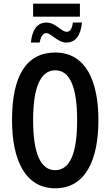

<svg xmlns="http://www.w3.org/2000/svg" viewBox="-20 -1008 596 1038"><path d="M159 -918H412V-988H159ZM147 -778H194C201 -811 212 -829 230 -829C257 -829 291 -778 339 -778C392 -778 417 -822 423 -886H374C370 -855 360 -836 341 -836C311 -836 282 -886 231 -886C177 -886 153 -840 147 -778ZM512 -358C512 -573 442 -724 279 -724C124 -724 45 -601 45 -359C45 -145 115 10 279 10C441 10 512 -142 512 -358ZM159 -358C159 -536 199 -628 279 -628C357 -628 397 -539 397 -358C397 -176 357 -88 278 -88C200 -88 159 -179 159 -358Z"/></svg>

Font: Noto Sans Display Condensed Medium
Style: Regular
Weight: 500
Width: 3
Designer: Monotype Design Team
Foundry: Monotype Imaging Inc.
Version: Version 1.900